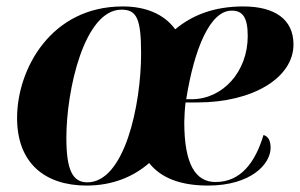

<svg xmlns="http://www.w3.org/2000/svg" viewBox="-20 -566 931 596"><path d="M249 10C330 10 395 -18 443 -60C480 -13 541 10 626 10C759 10 820 -57 820 -107C820 -132 811 -143 798 -147C772 -61 727 -1 649 -1C587 -1 552 -56 552 -187C552 -200 554 -233 556 -248H593C764 -248 891 -324 891 -428C891 -506 833 -546 735 -546C643 -546 575 -518 524 -475C488 -524 430 -546 361 -546C137 -546 33 -350 33 -200C33 -59 120 10 249 10ZM251 0C205 0 186 -39 186 -138C186 -288 242 -536 357 -536C404 -536 418 -509 418 -400C418 -241 367 0 251 0ZM575 -258H558C583 -415 632 -533 699 -533C732 -533 749 -514 749 -454C749 -343 671 -258 575 -258Z"/></svg>

Font: Noto Serif Display
Style: Bold Italic
Weight: 700
Italic angle: -12°
Designer: Monotype Design Team
Foundry: Monotype Imaging Inc.
Version: Version 2.009